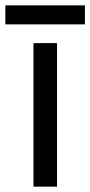

<svg xmlns="http://www.w3.org/2000/svg" viewBox="-40 -748 337 717"><path d="M173 -51H85V-587H173ZM277 -728V-657H-20V-728Z"/></svg>

Font: Noto Sans Tamil UI
Style: Regular
Weight: 400
Designer: Jelle Bosma - Monotype Design Team
Foundry: Monotype Imaging Inc.
Version: Version 2.004